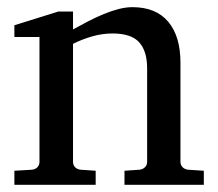

<svg xmlns="http://www.w3.org/2000/svg" viewBox="-20 -514 607 534"><path d="M326.2 0V-39.1L368.2 -42Q377 -43 383.1 -48.8Q389.2 -54.7 389.2 -64V-324.2Q389.2 -371.6 367.2 -396.2Q345.2 -420.9 293 -420.9Q264.2 -420.9 236.3 -412.8Q208.5 -404.8 183.1 -392.1V-64Q183.1 -54.7 189 -48.8Q194.8 -43 204.1 -42L246.1 -39.1V0H20V-39.1L68.8 -42Q78.1 -43 84 -48.8Q89.8 -54.7 89.8 -64V-411.1H20V-443.8L142.1 -481.9H183.1V-432.1Q204.1 -443.8 225.8 -455.1Q247.6 -466.3 269 -475.1Q290.5 -483.9 310.5 -489Q330.6 -494.1 348.1 -494.1Q413.6 -494.1 447.8 -453.6Q481.9 -413.1 481.9 -339.8V-64Q481.9 -54.7 488 -48.8Q494.1 -43 502.9 -42L546.9 -39.1V0Z"/></svg>

Font: Charis SIL Phon
Style: Regular
Weight: 400
Foundry: SIL International
Version: Version 5.000